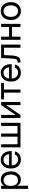

<svg xmlns="http://www.w3.org/2000/svg" viewBox="2187 -2760 777 5191"><g transform="rotate(-90 2575.5 -164.5)"><path d="M64.9 204.1V-522.5H147V-443.8H149.9Q165 -469.2 188.5 -489Q211.9 -508.8 243.2 -520Q274.4 -531.2 312 -531.2Q379.4 -531.2 430.2 -497.6Q481 -463.9 509 -402.8Q537.1 -341.8 537.1 -260.7Q537.1 -180.2 509 -119.1Q481 -58.1 430.2 -23.9Q379.4 10.3 312 10.3Q274.4 10.3 244.4 -1.2Q214.4 -12.7 191.2 -33Q168 -53.2 151.4 -79.6H148.9V204.1ZM299.3 -65.4Q345.7 -65.4 379.9 -88.6Q414.1 -111.8 433.1 -155.5Q452.1 -199.2 452.1 -261.2Q452.1 -323.2 433.1 -366.7Q414.1 -410.2 379.9 -433.1Q345.7 -456.1 299.3 -456.1Q251 -456.1 215.8 -431.9Q180.7 -407.7 162.1 -364Q143.6 -320.3 143.6 -261.2Q143.6 -202.6 162.4 -158.4Q181.2 -114.3 216.1 -89.8Q251 -65.4 299.3 -65.4Z M857.4 11.7Q780.8 11.7 726.6 -22.9Q672.4 -57.6 643.3 -118.9Q614.3 -180.2 614.3 -259.3Q614.3 -339.4 644.3 -400.9Q674.3 -462.4 727.5 -497.8Q780.8 -533.2 850.6 -533.2Q901.9 -533.2 944.8 -514.6Q987.8 -496.1 1019.3 -460.9Q1050.8 -425.8 1068.1 -375.7Q1085.4 -325.7 1085.4 -261.7V-235.8H661.6V-308.1H1039.1L1002 -282.2Q1002 -335.4 983.6 -375Q965.3 -414.6 931.4 -436.3Q897.5 -458 850.6 -458Q803.7 -458 769.5 -436Q735.4 -414.1 716.6 -375.2Q697.8 -336.4 697.8 -285.6V-247.1Q697.8 -192.4 716.8 -151.1Q735.8 -109.9 771.5 -86.9Q807.1 -64 857.4 -64Q893.1 -64 920.7 -75Q948.2 -85.9 966.6 -106.2Q984.9 -126.5 993.2 -153.3L1076.7 -148.4Q1066.4 -100.6 1035.6 -64.7Q1004.9 -28.8 959.2 -8.5Q913.6 11.7 857.4 11.7Z M1187 -522.5H1271V-78.6H1476.6V-522.5H1561V-78.6H1766.6V-522.5H1850.6V0H1187Z M2413.6 0H2329.1V-386.2H2326.7L2063.5 0H1980.5V-522.5H2064.5V-135.3H2067.4L2330.6 -522.5H2413.6Z M2666.5 0V-446.3H2486.3V-522.5H2929.7V-446.3H2750.5V0Z M3208 11.7Q3131.3 11.7 3077.1 -22.9Q3022.9 -57.6 2993.9 -118.9Q2964.8 -180.2 2964.8 -259.3Q2964.8 -339.4 2994.9 -400.9Q3024.9 -462.4 3078.1 -497.8Q3131.3 -533.2 3201.2 -533.2Q3252.4 -533.2 3295.4 -514.6Q3338.4 -496.1 3369.9 -460.9Q3401.4 -425.8 3418.7 -375.7Q3436 -325.7 3436 -261.7V-235.8H3012.2V-308.1H3389.6L3352.5 -282.2Q3352.5 -335.4 3334.2 -375Q3315.9 -414.6 3282 -436.3Q3248 -458 3201.2 -458Q3154.3 -458 3120.1 -436Q3085.9 -414.1 3067.1 -375.2Q3048.3 -336.4 3048.3 -285.6V-247.1Q3048.3 -192.4 3067.4 -151.1Q3086.4 -109.9 3122.1 -86.9Q3157.7 -64 3208 -64Q3243.7 -64 3271.2 -75Q3298.8 -85.9 3317.1 -106.2Q3335.4 -126.5 3343.8 -153.3L3427.2 -148.4Q3417 -100.6 3386.2 -64.7Q3355.5 -28.8 3309.8 -8.5Q3264.2 11.7 3208 11.7Z M3480.5 0V-78.6H3500Q3524.9 -78.6 3541 -86.7Q3557.1 -94.7 3567.4 -116.9Q3577.6 -139.2 3583.3 -181.2Q3588.9 -223.1 3591.8 -292L3601.6 -522.5H3965.8V0H3881.3V-443.4H3681.6L3672.9 -261.2Q3668.5 -171.4 3653.1 -113.8Q3637.7 -56.2 3603.8 -28.1Q3569.8 0 3509.3 0Z M4460.4 -308.1V-229.5H4160.2V-308.1ZM4179.7 -522.5V0H4095.7V-522.5ZM4525.9 -522.5V0H4441.4V-522.5Z M4870.6 11.7Q4798.8 11.7 4744.4 -22.9Q4689.9 -57.6 4659.7 -118.7Q4629.4 -179.7 4629.4 -259.8Q4629.4 -340.3 4659.7 -401.9Q4689.9 -463.4 4744.4 -498.3Q4798.8 -533.2 4870.6 -533.2Q4943.4 -533.2 4997.6 -498.3Q5051.8 -463.4 5082 -401.9Q5112.3 -340.3 5112.3 -259.8Q5112.3 -179.7 5082 -118.7Q5051.8 -57.6 4997.6 -22.9Q4943.4 11.7 4870.6 11.7ZM4870.6 -64.5Q4920.9 -64.5 4955.8 -89.4Q4990.7 -114.3 5009 -158.4Q5027.3 -202.6 5027.3 -259.8Q5027.3 -317.9 5009 -362.1Q4990.7 -406.2 4955.8 -431.6Q4920.9 -457 4870.6 -457Q4820.8 -457 4785.9 -431.9Q4751 -406.7 4732.9 -362.3Q4714.8 -317.9 4714.8 -259.8Q4714.8 -202.1 4732.9 -158.2Q4751 -114.3 4785.9 -89.4Q4820.8 -64.5 4870.6 -64.5Z"/></g></svg>

Font: Inter 28pt
Style: Regular
Weight: 400
Designer: Rasmus Andersson
Foundry: rsms
Version: Version 4.001;git-66647c0bb